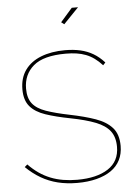

<svg xmlns="http://www.w3.org/2000/svg" viewBox="-62 -986 725 1037"><g transform="rotate(-5 301.0 -467.5)"><path d="M509 -616Q488 -639 466.5 -654.5Q445 -670 421.5 -679Q398 -688 371.5 -692Q345 -696 313 -696Q192 -696 137.5 -649.5Q83 -603 83 -526Q83 -475 106 -445.5Q129 -416 178.5 -398.5Q228 -381 307 -365Q386 -349 444 -328.5Q502 -308 533.5 -272.5Q565 -237 565 -174Q565 -131 548 -97.5Q531 -64 498.5 -41.5Q466 -19 419.5 -7Q373 5 315 5Q258 5 209.5 -7Q161 -19 119 -43.5Q77 -68 39 -105L54 -118Q81 -90 110 -70Q139 -50 171.5 -37Q204 -24 240 -18Q276 -12 316 -12Q422 -12 483.5 -52Q545 -92 545 -171Q545 -224 520 -256.5Q495 -289 442.5 -309.5Q390 -330 308 -346Q230 -361 175 -379.5Q120 -398 91.5 -431.5Q63 -465 63 -524Q63 -586 93.5 -628.5Q124 -671 180 -693Q236 -715 311 -715Q356 -715 393.5 -706.5Q431 -698 462.5 -679.5Q494 -661 522 -630ZM319 -855 303 -867 367 -940H401Z"/></g></svg>

Font: Raleway Thin Thin
Style: Regular
Weight: 250
Version: Version 4.026